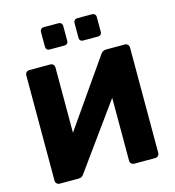

<svg xmlns="http://www.w3.org/2000/svg" viewBox="-131 -1033 1040 1143"><g transform="rotate(-15 389.0 -462.0)"><path d="M94.8 0Q84.1 0 76.9 -7.4Q69.6 -14.9 69.6 -25.5V-674.5Q69.6 -685.5 77.1 -692.8Q84.5 -700 95.1 -700H224.4Q235 -700 242.2 -692.8Q249.5 -685.5 249.5 -674.5V-272.5L534.3 -681.1Q539.4 -688.8 547.3 -694.4Q555.3 -700 567.8 -700H683.7Q694.4 -700 701.6 -692.8Q708.9 -685.5 708.9 -674.5V-25.1Q708.9 -14.5 701.6 -7.2Q694.4 0 683.7 0H554.5Q543.9 0 536.4 -7.2Q529 -14.5 529 -25.1V-413L244.6 -18.9Q240.5 -12.5 233 -6.2Q225.5 0 211.1 0ZM450.2 -787Q440 -787 433.8 -793.2Q427.6 -799.3 427.6 -809.6V-901.4Q427.6 -911.4 433.8 -917.9Q440 -924.4 450.2 -924.4H542Q552 -924.4 558.5 -917.9Q565 -911.4 565 -901.4V-809.6Q565 -799.3 558.5 -793.2Q552 -787 542 -787ZM243.5 -787Q233.2 -787 227 -793.2Q220.9 -799.3 220.9 -809.6V-901.4Q220.9 -911.4 227 -917.9Q233.2 -924.4 243.5 -924.4H335.2Q345.2 -924.4 351.7 -917.9Q358.2 -911.4 358.2 -901.4V-809.6Q358.2 -799.3 351.7 -793.2Q345.2 -787 335.2 -787Z"/></g></svg>

Font: Rubik Light
Style: Regular
Weight: 300
Designer: Hubert and Fischer
Foundry: Hubert and Fischer
Version: Version 2.300;gftools[0.9.30]